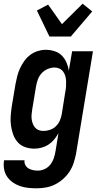

<svg xmlns="http://www.w3.org/2000/svg" viewBox="-33 -798 553 1041"><path d="M166 223Q142 223 119 220.5Q96 218 74.5 210.5Q53 203 35 190Q17 177 5 159Q-7 141 -11 118Q-15 95 -11 72V71H100Q98 85 104.5 97Q111 109 122 115.5Q133 122 146.5 124.5Q160 127 174 127Q192 127 210.5 118Q229 109 241 93Q253 77 259 58.5Q265 40 268 22L284 -76Q274 -58 261 -42Q248 -26 230.5 -14.5Q213 -3 193 2.5Q173 8 154 8Q127 8 103 -0.5Q79 -9 63 -27Q47 -45 38.5 -68.5Q30 -92 26.5 -117.5Q23 -143 25 -169.5Q27 -196 31 -222L51 -342Q55 -364 60.5 -385.5Q66 -407 75.5 -427.5Q85 -448 98.5 -467Q112 -486 130.5 -500Q149 -514 171 -521Q193 -528 214 -528Q239 -528 262.5 -520.5Q286 -513 302 -497Q318 -481 327.5 -459Q337 -437 340 -414L358 -520H471L379 37Q374 62 366 86.5Q358 111 343.5 133Q329 155 308.5 173Q288 191 264.5 202.5Q241 214 216 218.5Q191 223 166 223ZM202 -88Q220 -88 238 -94Q256 -100 270 -113.5Q284 -127 291.5 -144.5Q299 -162 302 -180L321 -300Q324 -314 325 -328.5Q326 -343 325.5 -357Q325 -371 321.5 -384.5Q318 -398 310 -409Q302 -420 289.5 -426Q277 -432 263 -432Q244 -432 224.5 -423.5Q205 -415 191.5 -399.5Q178 -384 171.5 -365Q165 -346 162 -327L142 -207Q140 -193 138.5 -179.5Q137 -166 138.5 -153Q140 -140 144.5 -128Q149 -116 157 -106.5Q165 -97 177 -92.5Q189 -88 202 -88ZM235 -600 167 -741 228 -773 303 -667 415 -778 467 -736 351 -600Z"/></svg>

Font: Iosevka
Style: Bold Italic
Weight: 700
Italic angle: -9°
Monospace: yes
Designer: Belleve Invis
Foundry: Belleve Invis
Version: Version 32.5.0; ttfautohint (v1.8.4)